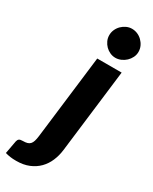

<svg xmlns="http://www.w3.org/2000/svg" viewBox="-330 -805 824 1036"><g transform="rotate(30 82.0 -287.0)"><path d="M230.5 -518.5 167.5 1Q163 37.5 149.2 69.8Q135.5 102 111.8 126.2Q88 150.5 54 164.5Q20 178.5 -24.5 178.5Q-46.5 178.5 -62 176.2Q-77.5 174 -93.5 169.5L-78.5 88Q-76 77.5 -69.5 72.5Q-63 67.5 -46.5 67.5Q-30.5 67.5 -19.8 64.5Q-9 61.5 -2 54Q5 46.5 9 33.8Q13 21 15.5 1L78.5 -518.5ZM253.5 -660.5Q253.5 -642 245.5 -625.8Q237.5 -609.5 224.5 -597.2Q211.5 -585 194.8 -577.8Q178 -570.5 160.5 -570.5Q143 -570.5 127 -577.8Q111 -585 98.8 -597.2Q86.5 -609.5 79 -625.8Q71.5 -642 71.5 -660.5Q71.5 -679 79 -695.5Q86.5 -712 99.2 -724.5Q112 -737 128 -744.2Q144 -751.5 161.5 -751.5Q179.5 -751.5 196 -744.5Q212.5 -737.5 225.2 -725Q238 -712.5 245.8 -696Q253.5 -679.5 253.5 -660.5Z"/></g></svg>

Font: Lato ExtraBold
Style: Italic
Weight: 800
Italic angle: -7°
Designer: Lukasz Dziedzic with Adam Twardoch and Botio Nikoltchev
Foundry: tyPoland Lukasz Dziedzic
Version: Version 2.015; 2015-08-06; http://www.latofonts.com/